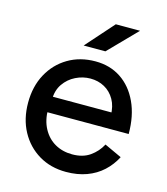

<svg xmlns="http://www.w3.org/2000/svg" viewBox="-107 -784 765 879"><g transform="rotate(15 275.0 -344.0)"><path d="M287 12Q214 12 158 -21.5Q102 -55 70 -114Q38 -173 38 -250Q38 -327 70 -386Q102 -445 158.5 -478.5Q215 -512 288 -512Q357 -512 409 -477.5Q461 -443 490.5 -379.5Q520 -316 520 -230H116L134 -245Q134 -192 155 -153Q176 -114 212 -93.5Q248 -73 294 -73Q344 -73 377.5 -96.5Q411 -120 430 -156L512 -118Q492 -79 460 -49.5Q428 -20 384.5 -4Q341 12 287 12ZM140 -290 121 -305H437L419 -290Q419 -334 401 -365.5Q383 -397 353 -413.5Q323 -430 286 -430Q250 -430 216.5 -413.5Q183 -397 161.5 -366Q140 -335 140 -290ZM216 -568 333 -700H448L319 -568Z"/></g></svg>

Font: Figtree Light Medium
Style: Regular
Weight: 500
Version: Version 2.001;gftools[0.9.30]